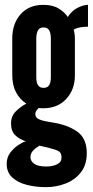

<svg xmlns="http://www.w3.org/2000/svg" viewBox="-20 -575 385 791"><path d="M169.5 196Q127 196 90 186.5Q53 177 30.2 155.8Q7.5 134.5 7.5 100Q7.5 73.5 22.2 54Q37 34.5 56 22.2Q75 10 86.5 7Q62 0 43.8 -17Q25.5 -34 25.5 -66Q25.5 -97 45.5 -116.5Q65.5 -136 88.5 -148Q61 -166 45.8 -195.2Q30.5 -224.5 30.5 -267V-416Q30.5 -477.5 64.8 -516.2Q99 -555 158.5 -555Q197 -555 221.2 -540.2Q245.5 -525.5 259.5 -505Q274 -529.5 298.5 -542.2Q323 -555 342.5 -555V-465Q322.5 -465 307.5 -461.8Q292.5 -458.5 283.5 -453Q285 -449.5 286.8 -438.5Q288.5 -427.5 288.5 -419V-264Q288.5 -206 253 -167.5Q217.5 -129 158.5 -129Q144.5 -129 139.5 -130Q133 -124 129.2 -118Q125.5 -112 125.5 -105Q125.5 -89 143.8 -82.2Q162 -75.5 192.5 -71Q257 -61.5 297.2 -33.5Q337.5 -5.5 337.5 56Q337.5 104 313.2 135Q289 166 250.5 181Q212 196 169.5 196ZM171.5 111Q196.5 111 215 102Q233.5 93 233.5 74Q233.5 55 222.2 48.2Q211 41.5 184.5 35L142.5 25Q127 34 116.2 45.5Q105.5 57 105.5 73Q105.5 88.5 121 99.8Q136.5 111 171.5 111ZM159.5 -213Q175.5 -213 182.5 -224Q189.5 -235 189.5 -257V-417Q189.5 -437 183 -449.5Q176.5 -462 159.5 -462Q142.5 -462 136 -449Q129.5 -436 129.5 -417V-257Q129.5 -235 136.5 -224Q143.5 -213 159.5 -213Z"/></svg>

Font: League Gothic
Style: Regular
Weight: 400
Designer: The League of Moveable Type
Version: Version 2.001